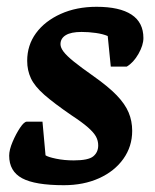

<svg xmlns="http://www.w3.org/2000/svg" viewBox="-20 -534 456 565"><path d="M168 11Q83 11 45 -9.5Q7 -30 7 -76Q7 -93 17 -116.5Q27 -140 39 -158Q51 -176 59 -176H105L114 -77Q121 -72 145 -67Q169 -62 197 -62Q240 -62 254.5 -74Q269 -86 269 -106Q269 -120 262.5 -132Q256 -144 239 -159Q222 -174 190 -195Q139 -230 110.5 -255Q82 -280 71 -303.5Q60 -327 60 -355Q60 -401 86 -436.5Q112 -472 158.5 -493Q205 -514 264 -514Q332 -514 367 -491Q402 -468 402 -422Q402 -401 387.5 -375.5Q373 -350 353 -338H306L297 -428Q283 -434 262 -437Q241 -440 220 -440Q189 -440 173.5 -430.5Q158 -421 158 -404Q158 -394 167 -382Q176 -370 197 -353Q218 -336 255 -310Q299 -279 323.5 -253.5Q348 -228 358.5 -203Q369 -178 369 -149Q369 -103 343 -66.5Q317 -30 271.5 -9.5Q226 11 168 11Z"/></svg>

Font: Faustina
Style: Bold Italic
Weight: 700
Italic angle: -8°
Designer: Alfonso Garcia
Foundry: http://www.omnibus-type.com
Version: Version 1.200